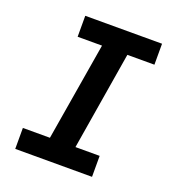

<svg xmlns="http://www.w3.org/2000/svg" viewBox="-133 -841 866 947"><g transform="rotate(20 300.0 -367.5)"><path d="M53 0V-110H195L281 -625H153V-735H556V-625H414L329 -110H456V0Z"/></g></svg>

Font: Iosevka Slab XBdEx
Style: Italic
Weight: 800
Width: 7
Italic angle: -9°
Monospace: yes
Designer: Belleve Invis
Foundry: Belleve Invis
Version: Version 11.1.1; ttfautohint (v1.8.3)